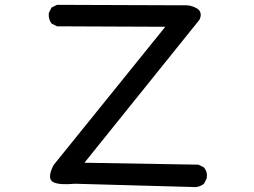

<svg xmlns="http://www.w3.org/2000/svg" viewBox="-20 -760 1040 786"><path d="M286.1 -7.8Q224.6 -2 199.2 -13.7Q169.9 -27.3 199.7 -85L200.2 -85.4L200.7 -85.9L656.7 -650.4L214.8 -652.3H213.4L212.4 -652.8L192.9 -662.6L191.4 -663.6L190.4 -664.6Q177.7 -681.6 179.7 -705.6V-706.5L180.2 -707.5L189.9 -727.1L190.9 -729L192.9 -730L212.4 -739.7L213.4 -740.2H214.8L729.5 -738.3Q745.6 -739.3 759.3 -736.3Q772.9 -733.4 785.2 -726.1Q798.3 -718.8 801 -706.1Q803.7 -693.4 796.4 -678.7L795.9 -678.2L795.4 -677.7L325.7 -93.8L791 -85.9H792.5L793.5 -85.4L813 -75.7L814 -75.2L814.9 -74.2Q830.6 -56.6 826.2 -30.3V-29.3L825.7 -28.8L815.9 -9.3L814.9 -7.8L814 -6.8Q806.6 -1.5 798.6 1.7Q790.5 4.9 781.7 5.9H781.2Z"/></svg>

Font: NaikaiFont
Style: SemiBold
Weight: 600
Version: Version 1.89